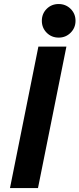

<svg xmlns="http://www.w3.org/2000/svg" viewBox="-20 -957 404 977"><path d="M30.8 0 175.3 -719.7H317.9L173.3 0ZM278.8 -765.6Q242.2 -765.6 217.5 -790.5Q192.9 -815.4 192.9 -851.1Q192.9 -887.2 217.5 -911.9Q242.2 -936.5 278.3 -936.5Q314.5 -936.5 339.4 -911.9Q364.3 -887.2 364.3 -851.1Q364.3 -815.4 339.4 -790.5Q314.5 -765.6 278.8 -765.6Z"/></svg>

Font: Reddit Sans
Style: Bold Italic
Weight: 700
Italic angle: -11.25°
Designer: Stephen Hutchings
Version: Version 1.013